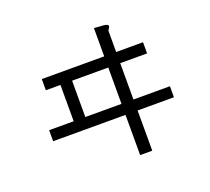

<svg xmlns="http://www.w3.org/2000/svg" viewBox="-135 -907 1271 1162"><g transform="rotate(-20 500.0 -326.0)"><path d="M890 -247V-176H656V83H578V-176H112V-247H270V-481H176V-553H578V-735Q596 -733 612.5 -732.5Q629 -732 641.5 -730.5Q654 -729 661 -725.5Q668 -722 668 -715Q668 -707 655 -691V-553H828V-481H655V-247ZM345 -247H578V-481H345Z"/></g></svg>

Font: D2Coding ligature
Style: Regular
Weight: 400
Monospace: yes
Designer: Yong-Rak Park; Jeong-Hwan Yoon; Sang-Min Lee;
Foundry: NHN Corporation
Version: Version 1.3.2; Build 20180524